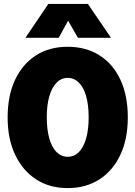

<svg xmlns="http://www.w3.org/2000/svg" viewBox="-20 -949 690 981"><path d="M326 12Q233 12 164.5 -32.5Q96 -77 57.5 -158Q19 -239 19 -349Q19 -461 57.5 -542Q96 -623 164.5 -666.5Q233 -710 326 -710Q419 -710 488 -666.5Q557 -623 595 -542Q633 -461 633 -349Q633 -239 595 -158Q557 -77 488 -32.5Q419 12 326 12ZM326 -148Q359 -148 383 -172Q407 -196 420 -241.5Q433 -287 433 -349Q433 -413 420 -458Q407 -503 383 -527Q359 -551 326 -551Q293 -551 269 -526.5Q245 -502 232 -457Q219 -412 219 -349Q219 -287 232 -241.5Q245 -196 269 -172Q293 -148 326 -148ZM110 -756 227 -929H429L547 -756H378L328 -843L280 -756Z"/></svg>

Font: Azeret Mono ExtraBold
Style: Regular
Weight: 800
Designer: Martin Vácha
Foundry: Displaay
Version: Version 1.002